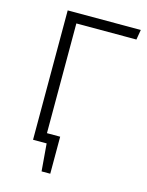

<svg xmlns="http://www.w3.org/2000/svg" viewBox="-123 -761 754 982"><g transform="rotate(15 254.0 -270.0)"><path d="M489 -632 498 -685H111V0H183L195 145H241V-51H171V-632Z"/></g></svg>

Font: FiraGO Light
Style: Regular
Weight: 300
Designer: bBox Type
Foundry: bBox Type GmbH
Version: Version 1.001;PS 001.001;hotconv 1.0.88;makeotf.lib2.5.64775